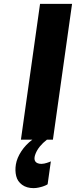

<svg xmlns="http://www.w3.org/2000/svg" viewBox="-20 -720 392 990"><path d="M223.1 0H222.2Q178.2 34.2 163.1 73.2Q148.9 109.9 172.9 121.1Q181.2 125 193.4 125Q200.2 125 207.5 123.5Q214.8 122.1 220.7 120.1Q226.6 118.2 231.4 116.5Q236.3 114.7 239.3 113.3L242.2 111.8L225.6 230L224.6 230.5Q223.6 231.4 221.4 232.7Q219.2 233.9 216.1 235.4Q212.9 236.8 208.7 238.5Q204.6 240.2 200 241.7Q195.3 243.2 189.7 244.6Q184.1 246.1 178.2 247.3Q172.4 248.5 165.8 249.3Q159.2 250 152.8 250Q117.7 250 94 232.9Q70.3 215.8 63.5 187.7Q56.6 159.7 62 127.2Q67.4 94.7 89.8 60.3Q112.3 25.9 147 0H87.9L186.5 -700.2H351.6L252.9 0Z"/></svg>

Font: Fivo Sans
Style: Italic
Weight: 700
Designer: Alexander Slobzheninov
Foundry: Alexander Slobzheninov
Version: 1.0